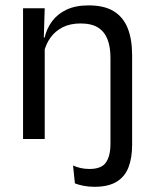

<svg xmlns="http://www.w3.org/2000/svg" viewBox="-20 -519 573 717"><path d="M392.5 -78.5V-303.7Q392.5 -343 381.7 -371.5Q371 -399.9 346.7 -415.7Q322.3 -431.4 280.6 -431.4Q242.1 -431.4 213.8 -417Q185.5 -402.5 168 -377.8Q150.5 -353 143.5 -321.5L129 -378.9H146.7Q154.3 -412.1 174.3 -439.3Q194.3 -466.5 228.1 -482.7Q261.9 -498.9 311 -498.9Q369.2 -498.9 404.7 -477.1Q440.3 -455.2 456.8 -413.8Q473.4 -372.3 473.4 -312.6V-78.5ZM66.1 0V-488.2H147L143.4 -371.1L147 -366.3V0ZM332.7 178.6Q311.4 178.6 292.2 174.9Q273.1 171.1 259.7 165.8L252.8 99.1Q266.7 105.4 282 108.7Q297.3 112 313.9 112Q358.8 112 375.6 87.8Q392.5 63.5 392.5 18V-136.4H473.4V22.1Q473.4 70.8 459.8 106Q446.1 141.1 415.3 159.8Q384.4 178.6 332.7 178.6Z"/></svg>

Font: Anek Latin Medium
Style: Regular
Weight: 500
Designer: Yesha Goshar
Foundry: Ek Type
Version: Version 1.003